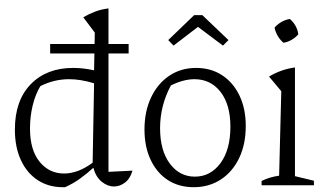

<svg xmlns="http://www.w3.org/2000/svg" viewBox="-20 -772 1348 800"><path d="M397 -751 396 -752H397ZM242 8Q182 8 137 -21.5Q92 -51 67 -105Q42 -159 42 -232Q42 -353 108 -421Q174 -489 285 -489Q327 -489 372 -479L375 -636L327 -700Q351 -714 376 -723.5Q401 -733 432 -737V-56L532 -61Q522 -27 500.5 -11Q479 5 455 5Q428 5 403.5 -15Q379 -35 369 -73Q344 -50 314.5 -28.5Q285 -7 251 8Q248 8 242 8ZM105 -237Q105 -147 145 -98Q185 -49 247 -49Q305 -49 366 -94L372 -425Q316 -442 268 -442Q205 -442 148 -413Q127 -378 116 -332Q105 -286 105 -237ZM189 -588.6H516V-549.1H189Z M787 8Q725 8 679 -22Q633 -52 607.5 -106.5Q582 -161 582 -232Q582 -308 609.5 -366Q637 -424 685.5 -456.5Q734 -489 797 -489Q859 -489 905.5 -458.5Q952 -428 978 -373.5Q1004 -319 1004 -247Q1004 -171 976.5 -113.5Q949 -56 900 -24Q851 8 787 8ZM792 -36Q857 -36 898.5 -92Q940 -148 940 -244Q940 -336 899 -389Q858 -442 790 -442Q745 -442 692 -416Q647 -332 647 -238Q647 -145 687.5 -90.5Q728 -36 792 -36ZM823 -709 932 -605 909 -582 805 -660 703 -582 681 -605 789 -709Z M1070 0V-18Q1086 -26 1104 -31.5Q1122 -37 1143 -40L1152 -392L1101 -453Q1126 -468 1153 -477.5Q1180 -487 1209 -491V-38L1288 -19V0ZM1188 -693Q1218 -666 1223 -629Q1212 -616 1195 -606Q1178 -596 1161 -594Q1132 -619 1124 -657Q1151 -687 1188 -693Z"/></svg>

Font: Piazzolla Light
Style: Regular
Weight: 300
Designer: Juan Pablo del Peral
Foundry: Huerta Tipografica
Version: Version 1.330